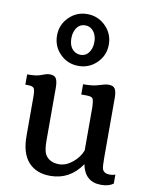

<svg xmlns="http://www.w3.org/2000/svg" viewBox="-93 -912 772 989"><g transform="rotate(10 293.0 -417.0)"><path d="M31.2 0ZM401.9 -80.1Q340.8 9.8 238.8 9.8Q165 9.8 124 -35.6Q83 -81.1 83 -171.4V-374Q83 -409.2 76.9 -419.9Q70.8 -430.7 43.9 -430.7H31.2V-484.4Q76.2 -484.4 96.4 -491.5Q116.7 -498.5 125.5 -501.7Q134.3 -504.9 147 -504.9Q171.9 -504.9 180.2 -489.5Q188.5 -474.1 188.5 -440.4V-168Q188.5 -114.3 199.7 -94.7Q221.2 -57.1 273.4 -57.1Q308.6 -57.1 342.8 -85Q377 -112.8 391.1 -149.9V-374Q390.1 -410.2 384.3 -420.4Q378.4 -430.7 351.6 -430.7H323.7V-484.4Q370.1 -484.4 395.3 -491.5Q420.4 -498.5 431.2 -501.7Q441.9 -504.9 454.6 -504.9Q479.5 -504.9 488 -490.2Q496.6 -475.6 496.6 -442.4V-129.9Q496.6 -82.5 501 -71.3Q508.8 -49.8 540 -49.8Q556.6 -49.8 568.4 -55.2V-7.8Q544.9 9.8 504.4 9.8Q419.4 9.8 401.9 -80.1ZM283.2 -573.2Q226.6 -573.2 187.3 -612.5Q147.9 -651.9 147.9 -708.5Q147.9 -765.1 187.5 -804.7Q227.1 -844.2 283.2 -844.2Q339.4 -844.2 379.2 -804.4Q418.9 -764.6 418.9 -708.5Q418.9 -652.3 379.4 -612.8Q339.8 -573.2 283.2 -573.2ZM283.2 -631.3Q323.2 -631.3 338.4 -675.8Q343.3 -690.4 343.3 -708.5Q343.3 -742.7 326.2 -763.9Q309.1 -785.2 283.2 -785.2Q243.2 -785.2 228 -740.7Q223.1 -726.6 223.1 -708.5Q223.1 -654.8 259.8 -636.7Q271 -631.3 283.2 -631.3Z"/></g></svg>

Font: Arbutus Slab
Style: Regular
Weight: 400
Designer: Karolina Lach
Foundry: Karolina Lach
Version: Version 1.001; ttfautohint (v0.92) -l 10 -r 16 -G 200 -x 7 -